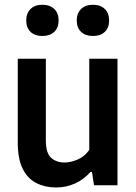

<svg xmlns="http://www.w3.org/2000/svg" viewBox="-20 -798 586 827"><path d="M222 9.5Q174.5 9.5 137 -9.2Q99.5 -28 78 -70.5Q56.5 -113 56.5 -185V-545H177.5V-193Q177.5 -139 200 -118.5Q222.5 -98 258 -98Q284 -98 314.2 -110.8Q344.5 -123.5 364.5 -152.5V-545H486V0H385L376 -57.5H370Q340 -24 302.2 -7.2Q264.5 9.5 222 9.5ZM380.5 -643Q348 -643 329.2 -660.8Q310.5 -678.5 310.5 -710Q310.5 -741 329.2 -759.2Q348 -777.5 380.5 -777.5Q413 -777.5 431.5 -759.2Q450 -741 450 -710Q450 -678.5 431.5 -660.8Q413 -643 380.5 -643ZM162.5 -643Q130 -643 111.5 -660.8Q93 -678.5 93 -710Q93 -741 111.5 -759.2Q130 -777.5 162.5 -777.5Q195 -777.5 213.8 -759.2Q232.5 -741 232.5 -710Q232.5 -678.5 213.8 -660.8Q195 -643 162.5 -643Z"/></svg>

Font: Encode Sans Semi Condensed SemiBold
Style: Regular
Weight: 600
Width: 4
Designer: Multiple Designers
Foundry: Impallari Type
Version: Version 3.000; ttfautohint (v1.8.3) -l 8 -r 50 -G 200 -x 14 